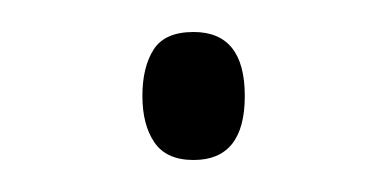

<svg xmlns="http://www.w3.org/2000/svg" viewBox="-20 -393 241 120"><path d="M69 -333Q69 -351 76 -362Q83 -373 101 -373Q133 -373 133 -333Q133 -293 101 -293Q84 -293 76.5 -304Q69 -315 69 -333Z"/></svg>

Font: Noto Sans Sinhala Condensed ExtraLight
Style: Regular
Weight: 200
Width: 3
Designer: Jelle Bosma - Monotype Design Team
Foundry: Monotype Imaging Inc.
Version: Version 2.006; ttfautohint (v1.8.4.7-5d5b)